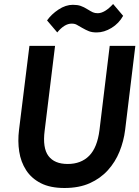

<svg xmlns="http://www.w3.org/2000/svg" viewBox="-20 -929 696 959"><path d="M266 -767 215 -827Q237 -858 272.5 -881.5Q308 -905 344 -905Q367 -905 383 -899.5Q399 -894 418 -882Q434 -872 444 -867.5Q454 -863 468 -863Q503 -863 545 -909L595 -850Q574 -812 537 -789.5Q500 -767 463 -767Q440 -767 424.5 -773Q409 -779 390 -790Q373 -800 363 -805.5Q353 -811 338 -811Q302 -811 266 -767ZM75 -280 127 -700H255L203 -276Q192 -190 222 -150Q252 -110 318 -110Q385 -110 425.5 -151Q466 -192 477 -280L528 -700H656L605 -280Q598 -224 577 -172Q556 -120 519 -79Q482 -38 428.5 -14Q375 10 302 10Q231 10 184 -14Q137 -38 110.5 -79Q84 -120 76 -172Q68 -224 75 -280Z"/></svg>

Font: Haskoy Bold
Style: Italic
Weight: 700
Designer: Ertekin Erdin
Foundry: Ertekin Erdin
Version: Version 2.000; ttfautohint (v1.8.4.7-5d5b)